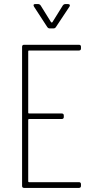

<svg xmlns="http://www.w3.org/2000/svg" viewBox="-20 -919 464 939"><path d="M366 -672H122Q118 -672 118 -668V-368Q118 -364 122 -364H282Q292 -364 292 -354V-347Q292 -337 282 -337H122Q118 -337 118 -333V-32Q118 -28 122 -28H366Q376 -28 376 -18V-10Q376 0 366 0H98Q88 0 88 -10V-690Q88 -700 98 -700H366Q376 -700 376 -690V-682Q376 -672 366 -672ZM144 -893Q144 -899 152 -899H167Q174 -899 179 -892L230 -810Q231 -809 233 -809Q235 -809 236 -810L287 -892Q292 -899 299 -899H313Q319 -899 321 -895.5Q323 -892 320 -887L253 -786Q249 -780 241 -780H223Q216 -780 211 -787L146 -887Q144 -891 144 -893Z"/></svg>

Font: Barlow Condensed Thin
Style: Regular
Weight: 250
Width: 3
Designer: Jeremy Tribby
Foundry: Tribby Type
Version: Version 1.408